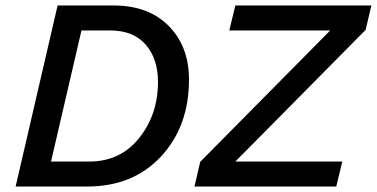

<svg xmlns="http://www.w3.org/2000/svg" viewBox="-20 -680 1374 700"><path d="M37 0 190 -660H394Q522 -660 595.5 -585Q669 -510 669 -390Q669 -219 567 -109.5Q465 0 298 0ZM689 0 710 -90 1184 -569H816L838 -660H1334L1313 -571L838 -91H1228L1206 0ZM166 -91H305Q419 -91 487.5 -177Q556 -263 556 -381Q556 -466 511 -517.5Q466 -569 381 -569H277Z"/></svg>

Font: Elaine Sans Medium
Style: Italic
Weight: 500
Italic angle: -13°
Designer: Wei Huang
Foundry: Wei Huang
Version: Version 2.001;December 24, 2019;FontCreator 12.0.0.2547 64-b